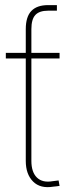

<svg xmlns="http://www.w3.org/2000/svg" viewBox="-20 -748 277 771"><path d="M83.5 -535.6H106V-102.1Q106 -56.6 128.4 -34.9Q150.9 -13.2 191.9 -20.5Q197.8 -21 203.9 -22Q210 -22.9 215.3 -23.4L219.2 -1.5Q212.9 -0.5 206.8 0.2Q200.7 1 194.3 1.5Q142.1 10.3 112.8 -19Q83.5 -48.3 83.5 -102.1ZM219.2 -535.6V-513.2H3.4V-535.6ZM83.5 -439.9V-630.9Q83.5 -680.7 106 -704.1Q128.4 -727.5 173.3 -727.5Q180.2 -727.5 190.2 -727.5Q200.2 -727.5 208.5 -727.5V-705.1Q199.2 -705.1 189.5 -705.1Q179.7 -705.1 173.3 -705.1Q138.2 -705.1 122.1 -688Q106 -670.9 106 -630.9V-439.9Z"/></svg>

Font: Inter 20pt Thin
Style: Regular
Weight: 250
Version: Version 4.001;git-66647c0bb